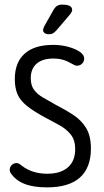

<svg xmlns="http://www.w3.org/2000/svg" viewBox="-20 -800 450 830"><path d="M177 -291Q207 -275 236.5 -259Q266 -243 285.5 -219Q305 -195 305 -155Q305 -104 273.5 -76.5Q242 -49 184 -49Q120 -49 75 -83Q65 -91 61 -93Q57 -95 51 -95Q41 -95 33 -88.5Q25 -82 23 -73Q20 -62 26 -52Q47 -21 85 -5.5Q123 10 183 10Q278 10 325.5 -32.5Q373 -75 373 -158Q373 -212 353 -245.5Q333 -279 298.5 -302Q264 -325 221 -347Q190 -364 165.5 -378.5Q141 -393 127 -412Q113 -431 113 -462Q113 -503 138.5 -525Q164 -547 212 -547Q252 -547 286 -527Q295 -522 300 -519.5Q305 -517 307.5 -516.5Q310 -516 313 -516Q326 -516 335 -525Q344 -534 344 -547Q344 -563 325 -576Q306 -589 275.5 -597.5Q245 -606 210 -606Q129 -606 86.5 -568Q44 -530 44 -458Q44 -420 55.5 -393Q67 -366 96 -342.5Q125 -319 177 -291ZM292 -757Q292 -764 288 -769Q284 -774 275 -777Q266 -780 249 -780Q235 -780 226.5 -774.5Q218 -769 210 -755L170 -684Q169 -680 167.5 -676Q166 -672 166 -670Q166 -663 172.5 -657.5Q179 -652 191 -652Q202 -652 208.5 -655.5Q215 -659 225 -670L283 -738Q292 -749 292 -757Z"/></svg>

Font: Beiruti
Style: Regular
Weight: 400
Designer: Arlette Boutros
Foundry: Boutros
Version: Version 1.41